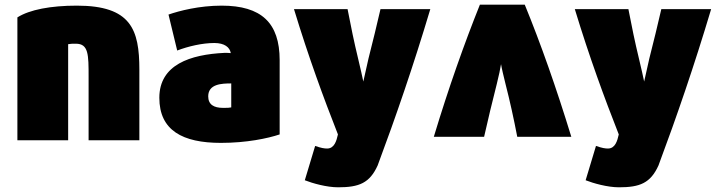

<svg xmlns="http://www.w3.org/2000/svg" viewBox="-20 -582 3057 817"><path d="M270 15V-394C283 -396 286 -396 303 -396C357 -396 357 -349 357 -255V15H573V-286C573 -456 538 -558 307 -558C196 -558 106 -541 54 -508V15Z M658 -166C658 -27 757 26 920 26C1029 26 1119 7 1170 -10V-326C1170 -485 1092 -558 923 -558C828 -558 743 -536 697 -520L734 -367C781 -385 841 -399 892 -399C935 -399 958 -381 962 -356C954 -357 945 -357 935 -357C790 -350 658 -307 658 -166ZM964 -227V-125C953 -123 950 -123 929 -123C890 -123 866 -137 866 -172C866 -225 924 -227 964 -227Z M1418 -10C1412 17 1403 50 1372 50C1360 50 1347 48 1321 39L1277 185C1310 198 1370 215 1419 215C1508 215 1553 197 1587 122C1665 -87 1738 -299 1811 -543H1599C1584 -476 1566 -405 1548 -333C1538 -289 1530 -253 1526 -235C1522 -256 1514 -289 1504 -332C1487 -402 1473 -470 1459 -543H1231C1293 -339 1357 -165 1418 -10Z M1826 0H2040C2056 -72 2075 -150 2094 -225C2102 -256 2110 -295 2112 -309C2114 -295 2124 -253 2131 -225C2150 -151 2166 -78 2181 0H2411C2347 -209 2281 -396 2213 -562H2022C1957 -400 1889 -209 1826 0Z M2613 -10C2607 17 2598 50 2567 50C2555 50 2542 48 2516 39L2472 185C2505 198 2565 215 2614 215C2703 215 2748 197 2782 122C2860 -87 2933 -299 3006 -543H2794C2779 -476 2761 -405 2743 -333C2733 -289 2725 -253 2721 -235C2717 -256 2709 -289 2699 -332C2682 -402 2668 -470 2654 -543H2426C2488 -339 2552 -165 2613 -10Z"/></svg>

Font: Repo ExtraBlack
Style: Regular
Weight: 400
Designer: Stefan Peev
Foundry: Context Ltd
Version: Version 001.502